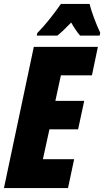

<svg xmlns="http://www.w3.org/2000/svg" viewBox="-25 -951 527 971"><path d="M163 -783 161 -771H265C283 -785 306 -807 335 -837C351 -809 366 -787 380 -771H479L482 -785C462 -827 437 -892 428 -931H283C245 -877 206 -827 163 -783ZM-5 0H319L350 -146H192L225 -297H370L401 -441H255L283 -570H440L470 -714H146Z"/></svg>

Font: Noto Sans ExtraCondensed Black
Style: Italic
Weight: 900
Width: 2
Italic angle: -12°
Designer: Monotype Design Team
Foundry: Monotype Imaging Inc.
Version: Version 2.013